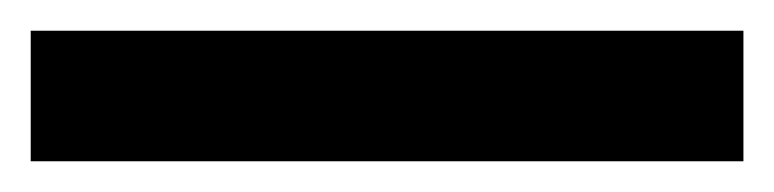

<svg xmlns="http://www.w3.org/2000/svg" viewBox="-23 -865 504 125"><path d="M461 -760H-3V-845H461Z"/></svg>

Font: Noto Sans Telugu ExtraCondensed SemiBold
Style: Regular
Weight: 600
Width: 2
Designer: Jelle Bosma - Monotype Design Team
Foundry: Monotype Imaging Inc.
Version: Version 2.005; ttfautohint (v1.8.4.7-5d5b)